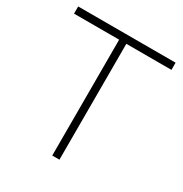

<svg xmlns="http://www.w3.org/2000/svg" viewBox="-168 -847 926 973"><g transform="rotate(30 295.0 -360.0)"><path d="M316 0H274V-678H10V-720H580V-678H316Z"/></g></svg>

Font: Manrope Variable Light
Style: Regular
Weight: 200
Designer: Mikhail Sharanda
Foundry: Mikhail Sharanda
Version: Version 4.505